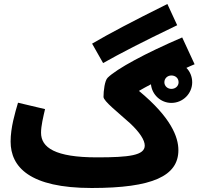

<svg xmlns="http://www.w3.org/2000/svg" viewBox="-20 -918 992 959"><path d="M495 -603C582 -652 684 -705 865 -792L816 -898C639 -810 527 -751 440 -700ZM438 21C742 21 871 -39 871 -168C871 -233 835 -331 674 -464C692 -474 712 -486 734 -497C739 -445 783 -404 836 -404C894 -404 940 -451 940 -507C940 -535 929 -561 911 -579C924 -585 937 -591 952 -597L890 -731C706 -652 564 -575 518 -530C503 -516 497 -464 497 -434C497 -413 569 -357 630 -302C678 -257 703 -218 703 -191C703 -142 626 -132 464 -132C255 -132 185 -181 185 -255C185 -290 196 -334 205 -373L70 -405C55 -354 33 -281 33 -211C33 -84 128 21 438 21ZM836 -474C817 -474 801 -488 801 -507C801 -527 817 -541 836 -541C856 -541 872 -528 872 -507C872 -488 856 -474 836 -474Z"/></svg>

Font: Noto Sans Arabic UI XBd
Style: Regular
Weight: 800
Designer: Monotype Design Team, Nadine Chahine and Nizar Qandah
Foundry: Monotype Imaging Inc.
Version: Version 2.010